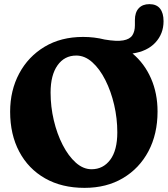

<svg xmlns="http://www.w3.org/2000/svg" viewBox="-20 -893 814 928"><path d="M381.5 -714.5Q436 -714.5 485.5 -702Q544 -692 575.8 -697.8Q607.5 -703.5 619.8 -722.5Q632 -741.5 632 -770.5V-796Q632 -833 650.5 -853Q669 -873 702 -873Q736.5 -873 753.5 -851.5Q770.5 -830 770.5 -790.5Q770.5 -730 731.2 -687.5Q692 -645 620.5 -634.5Q678 -586.5 709.8 -514.2Q741.5 -442 741.5 -354Q741.5 -245 697.5 -162Q653.5 -79 574.2 -32Q495 15 388.5 15Q278.5 15 197.8 -31Q117 -77 73 -160Q29 -243 29 -353Q29 -456 72.8 -537.8Q116.5 -619.5 195.5 -667Q274.5 -714.5 381.5 -714.5ZM547 -253.5Q547 -320.5 531.8 -386.2Q516.5 -452 489.2 -506Q462 -560 426 -592.2Q390 -624.5 348.5 -624.5Q291.5 -624.5 258 -577.2Q224.5 -530 224.5 -445.5Q224.5 -377.5 240 -311.8Q255.5 -246 283 -192.5Q310.5 -139 346.2 -107Q382 -75 422.5 -75Q478.5 -75 512.8 -120.8Q547 -166.5 547 -253.5Z"/></svg>

Font: Fraunces 72pt SuperSoft
Style: Bold
Weight: 700
Version: Version 1.000;[0bf87f6ff]